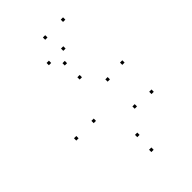

<svg xmlns="http://www.w3.org/2000/svg" viewBox="-281 -1054 1182 1182"><g transform="rotate(-45 310.0 -463.5)"><path d="M330.1 -605.9V-625.9H310.1V-605.9ZM442.7 -474.9V-494.9H422.7V-474.9ZM579.6 -484.2V-504.2H559.6V-484.2ZM326.5 -731.9V-751.9H306.5V-731.9ZM49.8 -354.9V-374.9H29.8V-354.9ZM326.5 21.8V1.8H306.5V21.8ZM579.6 -230V-250H559.6V-230ZM442.7 -239.3V-259.3H422.7V-239.3ZM330.1 -104.2V-124.2H310.1V-104.2ZM201.4 -354.9V-374.9H181.4V-354.9ZM353.2 -929V-949H333.2V-929ZM508.6 -929V-949H488.6V-929ZM383.8 -802.1V-822.1H363.8V-802.1ZM258.4 -802.1V-822.1H238.4V-802.1Z"/></g></svg>

Font: Monaspace Neon Dots Var
Style: Regular
Weight: 400
Designer: Riley Cran and the Lettermatic Team
Version: Version 1.100 (Monaspace Neon Dots)